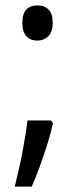

<svg xmlns="http://www.w3.org/2000/svg" viewBox="-20 -563 280 714"><path d="M177 -104Q168 -64 155 -23.5Q142 17 128 56Q114 95 98 131H35Q42 101 49.5 69Q57 37 63 5Q69 -27 74 -57.5Q79 -88 82 -115H170ZM63 -478Q63 -512 78 -527.5Q93 -543 119 -543Q145 -543 160.5 -527.5Q176 -512 176 -478Q176 -444 159.5 -428Q143 -412 119 -412Q93 -412 78 -428.5Q63 -445 63 -478Z"/></svg>

Font: Noto Sans Thai Condensed
Style: Regular
Weight: 400
Width: 3
Designer: Monotype Design Team
Foundry: Monotype Imaging Inc.
Version: Version 2.002